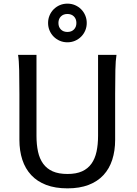

<svg xmlns="http://www.w3.org/2000/svg" viewBox="-20 -1011 743 1043"><path d="M612.8 -712.9Q607.9 -683.6 606.7 -630.1Q605.5 -576.7 605.5 -500.5V-251.5Q605.5 -191.9 589.8 -143.3Q574.2 -94.7 542.2 -60.1Q510.3 -25.4 461.4 -6.6Q412.6 12.2 346.7 12.2Q279.8 12.2 230.7 -6.6Q181.6 -25.4 149.4 -60.1Q117.2 -94.7 101.3 -143.3Q85.4 -191.9 85.4 -251.5V-500.5Q85.4 -572.8 84.2 -628.2Q83 -683.6 78.1 -712.9H178.2V-273.4Q178.2 -225.6 186.5 -187.3Q194.8 -148.9 214.4 -121.8Q233.9 -94.7 266.1 -80.3Q298.3 -65.9 346.7 -65.9Q394 -65.9 425.8 -80.3Q457.5 -94.7 476.8 -121.8Q496.1 -148.9 504.4 -187.3Q512.7 -225.6 512.7 -273.4V-712.9ZM241.2 -886.2Q241.2 -908.2 249.3 -927.2Q257.3 -946.3 271.7 -960.7Q286.1 -975.1 305.2 -983.2Q324.2 -991.2 346.2 -991.2Q368.2 -991.2 387.2 -983.2Q406.2 -975.1 420.7 -960.7Q435.1 -946.3 443.1 -927.2Q451.2 -908.2 451.2 -886.2Q451.2 -864.3 443.1 -845.2Q435.1 -826.2 420.7 -811.8Q406.2 -797.4 387.2 -789.3Q368.2 -781.2 346.2 -781.2Q324.2 -781.2 305.2 -789.3Q286.1 -797.4 271.7 -811.8Q257.3 -826.2 249.3 -845.2Q241.2 -864.3 241.2 -886.2ZM395 -886.2Q395 -908.2 381.6 -921.6Q368.2 -935.1 346.2 -935.1Q324.2 -935.1 310.8 -921.6Q297.4 -908.2 297.4 -886.2Q297.4 -864.3 310.8 -850.8Q324.2 -837.4 346.2 -837.4Q368.2 -837.4 381.6 -850.8Q395 -864.3 395 -886.2Z"/></svg>

Font: Andika Afr
Style: Regular
Weight: 400
Designer: Victor Gaultney, Annie Olsen, Julie Remington, Don Collingsworth, Eric Hays, Becca Hirsbrunner
Foundry: SIL International
Version: Version 5.000